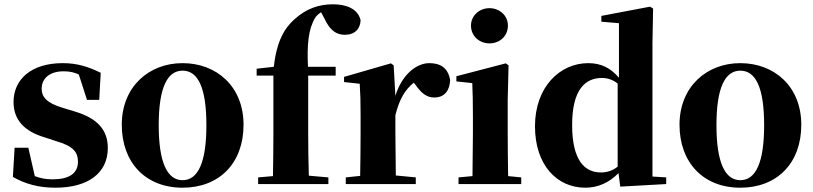

<svg xmlns="http://www.w3.org/2000/svg" viewBox="-20 -857 3786 894"><path d="M238 17C390 17 482 -51 482 -168C482 -250 436 -305 331 -337L272 -355C194 -378 174 -408 174 -444C174 -494 214 -525 276 -525C305 -525 326 -520 347 -510L385 -392H442L449 -518C390 -547 339 -563 272 -563C125 -563 43 -487 43 -382C43 -297 96 -245 186 -218L244 -199C324 -176 343 -146 343 -104C343 -49 301 -22 225 -22C193 -22 168 -27 142 -37L112 -169H48L40 -33C99 0 160 17 238 17Z M830 17C1001 17 1114 -97 1114 -276C1114 -455 988 -563 830 -563C673 -563 547 -453 547 -276C547 -100 658 17 830 17ZM830 -18C759 -18 719 -100 719 -274C719 -449 759 -528 830 -528C902 -528 941 -449 941 -274C941 -100 902 -18 830 -18Z M1250 0H1509V-31L1418 -39C1416 -106 1415 -172 1415 -238V-505H1543V-546H1414C1409 -650 1416 -723 1448 -775C1454 -784 1464 -793 1475 -800L1491 -770C1517 -714 1547 -695 1586 -695C1632 -695 1658 -723 1659 -763C1646 -818 1590 -837 1530 -837C1467 -837 1407 -818 1352 -768C1305 -727 1268 -665 1255 -546L1175 -537V-505H1253V-238C1253 -171 1252 -104 1251 -37L1182 -31V0Z M1821 -321C1840 -395 1865 -439 1907 -472L1914 -463C1940 -426 1964 -403 2002 -403C2052 -403 2074 -438 2076 -484C2066 -544 2027 -563 1979 -563C1920 -563 1852 -511 1821 -411L1813 -553L1800 -562L1582 -499V-475L1655 -467C1658 -419 1659 -387 1659 -321V-238C1659 -182 1658 -96 1657 -38L1590 -31V0H1916V-31L1823 -40L1821 -238Z M2259 -655C2307 -655 2345 -689 2345 -738C2345 -784 2307 -819 2259 -819C2212 -819 2173 -784 2173 -738C2173 -689 2212 -655 2259 -655ZM2179 0H2407V-31L2346 -37C2345 -95 2344 -182 2344 -238V-392L2348 -553L2335 -562L2105 -502V-478L2179 -470C2181 -423 2182 -384 2182 -318V-238L2180 -37L2115 -31V0Z M2868 12 3082 0V-31L3018 -35V-657L3021 -817L3007 -826L2780 -783V-756L2862 -749V-495C2823 -541 2778 -563 2719 -563C2586 -563 2471 -451 2471 -269C2471 -88 2574 17 2705 17C2766 17 2818 -8 2860 -51ZM2856 -81C2832 -62 2806 -54 2778 -54C2701 -54 2644 -112 2644 -275C2644 -443 2707 -494 2783 -494C2807 -494 2832 -487 2856 -468Z M3427 17C3598 17 3711 -97 3711 -276C3711 -455 3585 -563 3427 -563C3270 -563 3144 -453 3144 -276C3144 -100 3255 17 3427 17ZM3427 -18C3356 -18 3316 -100 3316 -274C3316 -449 3356 -528 3427 -528C3499 -528 3538 -449 3538 -274C3538 -100 3499 -18 3427 -18Z"/></svg>

Font: Noto Serif CJK SC Black
Style: Regular
Weight: 900
Designer: Ryoko NISHIZUKA 西塚涼子 (kana & ideographs); Frank Grießhammer (Latin, Greek & Cyrillic); Wenlong ZHANG 张文龙 (bopomofo); San
Foundry: Adobe
Version: Version 2.001;hotconv 1.1.0;makeotfexe 2.6.0